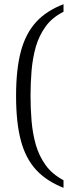

<svg xmlns="http://www.w3.org/2000/svg" viewBox="-20 -773 355 915"><path d="M282.7 85.9V122.1Q201.2 89.8 152.3 36.6Q102.5 -17.1 79.6 -102.5Q56.6 -188 56.6 -315.9Q56.6 -442.9 79.6 -528.8Q102.5 -613.8 152.1 -668Q201.7 -722.2 282.7 -752.9V-716.8Q228.5 -689.9 197.3 -646.5Q166 -603 150.4 -549.3Q135.3 -495.1 130.4 -435.5Q125.5 -376 125.5 -315.9Q125.5 -255.9 130.4 -197Q135.3 -138.2 150.4 -84Q166 -29.8 197.3 13.7Q228.5 57.1 282.7 85.9Z"/></svg>

Font: Koh Santepheap Light
Style: Regular
Weight: 300
Designer: Danh Hong
Version: Version 2.002; ttfautohint (v1.8.3)